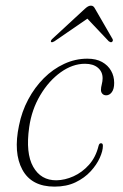

<svg xmlns="http://www.w3.org/2000/svg" viewBox="-20 -670 446 697"><path d="M288.5 -438.5Q243.5 -438.5 200.2 -407.5Q157 -376.5 126 -324.2Q95 -272 86 -208.5Q72.5 -114 100.5 -64.5Q128.5 -15 185 -15.5Q215.5 -16 246.8 -30Q278 -44 302.8 -71.5Q327.5 -99 337.5 -139.5Q339 -145.5 341.2 -147.8Q343.5 -150 346.5 -150Q350 -150 351.8 -147.8Q353.5 -145.5 353.5 -140.5Q353.5 -122 342.2 -97Q331 -72 309 -48Q287 -24 254.2 -8.2Q221.5 7.5 178 7.5Q94.5 7.5 61.2 -54Q28 -115.5 49 -214.5Q59 -265 82.5 -309Q106 -353 139.2 -386.2Q172.5 -419.5 213 -438.2Q253.5 -457 297 -457Q329 -457 350.5 -445Q372 -433 383.2 -413.2Q394.5 -393.5 394.5 -369Q394.5 -347 386 -335.5Q377.5 -324 365.5 -324Q357 -324 351.8 -329.5Q346.5 -335 346.5 -343.5Q346.5 -352.5 349.5 -364Q352.5 -375.5 352.5 -386Q352.5 -409.5 335.5 -424Q318.5 -438.5 288.5 -438.5ZM299 -603.5H296L375 -520Q378 -518 380.8 -517Q383.5 -516 386 -517.5Q388.5 -519 389.5 -522Q390.5 -525 388.5 -528.5L325.5 -637.5Q322.5 -643.5 319 -646.5Q315.5 -649.5 310 -649.5Q304.5 -649.5 299.2 -646.5Q294 -643.5 287.5 -637.5L169.5 -528.5Q166 -525 165 -522Q164 -519 165.5 -517.5Q168 -516 170.8 -517Q173.5 -518 177.5 -520Z"/></svg>

Font: Fraunces Thin
Style: Italic
Weight: 250
Italic angle: -16°
Version: Version 1.000;[b76b70a41]